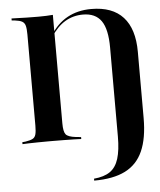

<svg xmlns="http://www.w3.org/2000/svg" viewBox="-54 -629 724 869"><g transform="rotate(-5 307.5 -194.5)"><path d="M95.2 -201.6V-492.7Q95.2 -518.5 91.5 -532.3Q87.9 -546 77 -552Q66.1 -558.1 45.2 -560.5L29.8 -562.1V-571Q41.9 -571 59.3 -570.2Q76.6 -569.4 98.8 -569Q121 -568.5 146 -568.5H156.5Q187.9 -568.5 217.7 -571V-201.6ZM146 -2.4Q121 -2.4 98.8 -2Q76.6 -1.6 59.3 -1.2Q41.9 -0.8 29.8 0V-8.9L45.2 -10.5Q66.1 -13.7 77 -19.4Q87.9 -25 91.5 -38.7Q95.2 -52.4 95.2 -78.2V-201.6H217.7V-78.2Q217.7 -40.3 227.8 -27.8Q237.9 -15.3 272.6 -11.3L296.8 -8.9V0Q283.1 -0.8 262.9 -1.2Q242.7 -1.6 217.7 -2Q192.7 -2.4 165.3 -2.4H157.3ZM462.9 -201.6V-400.8Q462.9 -484.7 436.3 -522.6Q409.7 -560.5 353.2 -560.5Q308.9 -560.5 272.6 -539.1Q236.3 -517.7 206.5 -471.8L204.8 -478.2Q237.1 -530.6 284.3 -556.5Q331.5 -582.3 392.7 -582.3Q488.7 -582.3 537.5 -528.6Q586.3 -475 586.3 -371V-201.6ZM338.7 192.7V183.9Q384.7 179.8 411.7 161.3Q438.7 142.7 450.8 104Q462.9 65.3 462.9 3.2V-201.6H586.3V-70.2Q586.3 21.8 560.5 79.8Q534.7 137.9 480.2 165.3Q425.8 192.7 338.7 192.7Z"/></g></svg>

Font: Playfair 144pt SemiCondensed
Style: Bold
Weight: 700
Width: 4
Designer: Claus Eggers Sørensen
Foundry: Claus Eggers Sørensen
Version: Version 2.203